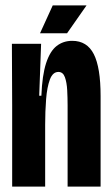

<svg xmlns="http://www.w3.org/2000/svg" viewBox="-20 -690 415 710"><path d="M25 0V-302L24 -528H132L125 -336H133Q136 -412 150.5 -456.5Q165 -501 189.5 -520Q214 -539 247 -539Q302 -539 327 -489.5Q352 -440 352 -335V0H230V-300Q230 -328 228.5 -356.5Q227 -385 220 -404.5Q213 -424 196 -424Q175 -424 164.5 -396Q154 -368 150.5 -323Q147 -278 147 -229V0ZM228 -567H128L175 -670H300Z"/></svg>

Font: Bricolage Grotesque 48pt Condensed SemiBold
Style: Regular
Weight: 600
Width: 3
Designer: Mathieu Triay
Foundry: Atelier Triay
Version: Version 1.000; ttfautohint (v1.8.4.7-5d5b);gftools[0.9.32]